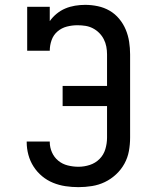

<svg xmlns="http://www.w3.org/2000/svg" viewBox="-20 -763 640 791"><path d="M303 8Q276 8 249.5 4Q223 0 198.5 -10Q174 -20 153.5 -37Q133 -54 118.5 -76.5Q104 -99 97 -125Q90 -151 90 -177Q90 -178 90 -178.5Q90 -179 90 -180H185Q185 -179 185 -179Q185 -179 185 -178Q185 -156 194 -135.5Q203 -115 220 -101Q237 -87 259 -81.5Q281 -76 303 -76Q327 -76 350 -83.5Q373 -91 390 -108Q407 -125 414 -148.5Q421 -172 421 -196V-326H238V-409H421V-539Q421 -555 418 -571Q415 -587 407.5 -601.5Q400 -616 388.5 -627.5Q377 -639 362.5 -646.5Q348 -654 332 -656.5Q316 -659 299 -659Q277 -659 255.5 -653.5Q234 -648 217 -633.5Q200 -619 192.5 -597.5Q185 -576 185 -554H92V-735H185V-676Q197 -693 213.5 -706.5Q230 -720 249 -728Q268 -736 289 -739.5Q310 -743 331 -743Q357 -743 383 -737.5Q409 -732 431.5 -719Q454 -706 471 -685.5Q488 -665 498 -641Q508 -617 512 -591Q516 -565 516 -539V-196Q516 -168 511 -140.5Q506 -113 492.5 -88.5Q479 -64 458 -44.5Q437 -25 412 -13Q387 -1 359 3.5Q331 8 303 8Z"/></svg>

Font: Iosevka Slab Medium Extended
Style: Regular
Weight: 500
Width: 7
Monospace: yes
Designer: Belleve Invis
Foundry: Belleve Invis
Version: Version 11.1.1; ttfautohint (v1.8.3)